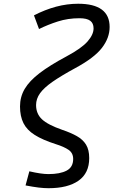

<svg xmlns="http://www.w3.org/2000/svg" viewBox="-20 -762 626 1016"><path d="M236.8 233.9Q212.9 233.9 184.6 230.5Q156.2 227.1 115.2 219.2L135.3 144.5Q198.2 159.2 236.3 159.2Q297.9 159.2 332.5 140.9Q367.2 122.6 367.2 79.1Q367.2 47.9 343.3 31.2Q319.3 14.6 275.9 1Q205.6 -21.5 163.8 -47.9Q122.1 -74.2 104 -110.6Q85.9 -147 85.9 -198.7Q85.9 -249.5 110.8 -291.7Q135.7 -334 189.7 -375.2Q243.7 -416.5 331.5 -463.4Q411.6 -506.3 443.4 -542.7Q475.1 -579.1 475.1 -611.8Q475.1 -639.2 457.3 -652.3Q439.5 -665.5 400.4 -665.5Q339.4 -665.5 286.1 -648.4Q232.9 -631.3 186.5 -608.4L159.7 -680.7Q218.3 -710.9 276.6 -726.6Q335 -742.2 393.6 -742.2Q560.1 -742.2 560.1 -619.1Q560.1 -561.5 519.3 -508.5Q478.5 -455.6 377.9 -401.4Q304.2 -361.3 258.5 -329.6Q212.9 -297.9 191.9 -268.6Q170.9 -239.3 170.9 -206.1Q170.9 -160.2 201.9 -130.9Q232.9 -101.6 310.1 -74.7Q355 -59.6 386.7 -41.7Q418.5 -23.9 435.3 3.4Q452.1 30.8 452.1 74.7Q452.1 154.3 395.5 194.1Q338.9 233.9 236.8 233.9Z"/></svg>

Font: Cascadia Mono PL SemiLight
Style: Italic
Weight: 350
Italic angle: -10°
Monospace: yes
Designer: Aaron Bell
Foundry: Saja Typeworks
Version: Version 2404.023; ttfautohint (v1.8.4)